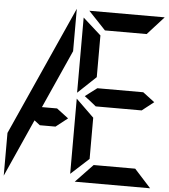

<svg xmlns="http://www.w3.org/2000/svg" viewBox="-100 -866 999 1137"><g transform="rotate(5 400.0 -297.0)"><path d="M387 213 490 105H737L835 213ZM356 -278 463 -174V71L356 169ZM472 -242Q437 -271 402 -297L472 -350H745L815 -297L745 -242ZM385 -803H833L735 -695H487ZM355 -313V-760L463 -663V-415ZM118 -128 -35 214V-40L310 -808V-556L155 -210H245L315 -157L245 -102H152Z"/></g></svg>

Font: Digital Numbers
Style: Regular
Weight: 400
Version: Version 001.102